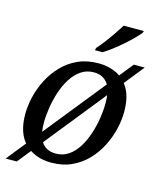

<svg xmlns="http://www.w3.org/2000/svg" viewBox="-120 -851 815 986"><g transform="rotate(15 287.0 -358.0)"><path d="M5 50 516 -586H574L64 50ZM235 10Q150 10 96.5 -41.5Q43 -93 43 -197Q43 -241 54.5 -289.5Q66 -338 89.5 -383.5Q113 -429 148.5 -466Q184 -503 232 -524.5Q280 -546 341 -546Q394 -546 437 -525Q480 -504 505.5 -458.5Q531 -413 531 -339Q531 -296 520 -248.5Q509 -201 486 -155Q463 -109 428 -72Q393 -35 345 -12.5Q297 10 235 10ZM246 -41Q285 -41 315 -62Q345 -83 366 -117.5Q387 -152 400.5 -193.5Q414 -235 420.5 -277.5Q427 -320 427 -356Q427 -431 401 -463Q375 -495 329 -495Q290 -495 260 -474Q230 -453 208.5 -418.5Q187 -384 173.5 -342Q160 -300 153.5 -257.5Q147 -215 147 -179Q147 -129 159.5 -98.5Q172 -68 194 -54.5Q216 -41 246 -41ZM304 -606 307 -619Q325 -639 344 -664Q363 -689 381 -715.5Q399 -742 414 -766H521L518 -756Q506 -741 486 -721Q466 -701 441.5 -679.5Q417 -658 392 -639Q367 -620 344 -606Z"/></g></svg>

Font: Noto Serif
Style: Italic
Weight: 400
Italic angle: -12°
Designer: Monotype Design Team
Foundry: Monotype Imaging Inc.
Version: Version 2.013